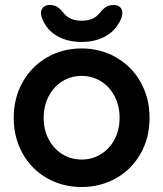

<svg xmlns="http://www.w3.org/2000/svg" viewBox="-20 -739 654 769"><path d="M307 10Q231 10 169 -25Q107 -60 71 -123.5Q35 -187 35 -267Q35 -347 71 -410.5Q107 -474 169 -509.5Q231 -545 307 -545Q382 -545 444.5 -509.5Q507 -474 543 -410.5Q579 -347 579 -267Q579 -187 543 -123.5Q507 -60 444.5 -25Q382 10 307 10ZM307 -435Q265 -435 230.5 -414Q196 -393 175.5 -354.5Q155 -316 155 -267Q155 -218 175.5 -180Q196 -142 230.5 -121Q265 -100 307 -100Q349 -100 383.5 -121Q418 -142 438.5 -180Q459 -218 459 -267Q459 -316 438.5 -354.5Q418 -393 383.5 -414Q349 -435 307 -435ZM149 -664Q144 -677 144 -686Q144 -701 153.5 -710Q163 -719 178 -719Q198 -719 210.5 -710.5Q223 -702 238 -683Q262 -656 307 -656Q352 -656 376 -683Q391 -702 403.5 -710.5Q416 -719 436 -719Q451 -719 460.5 -710.5Q470 -702 470 -687Q470 -677 466 -666Q447 -620 405.5 -595.5Q364 -571 307 -571Q250 -571 208.5 -595Q167 -619 149 -664Z"/></svg>

Font: Quicksand
Style: Bold
Weight: 700
Version: Version 3.000